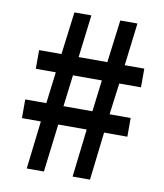

<svg xmlns="http://www.w3.org/2000/svg" viewBox="-82 -802 745 870"><g transform="rotate(10 290.0 -367.0)"><path d="M100 0 126 -221H39V-307H136L154 -452H62V-538H165L190 -734H268L244 -538H376L401 -734H480L456 -538H546V-452H446L427 -307H524V-221H417L391 0H311L337 -221H206L179 0ZM215 -307H348L366 -452H233Z"/></g></svg>

Font: Noto Sans JP Thin SemiBold
Style: Regular
Weight: 600
Version: Version 2.004-H2;hotconv 1.0.118;makeotfexe 2.5.65603